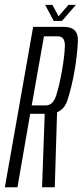

<svg xmlns="http://www.w3.org/2000/svg" viewBox="-50 -788 347 808"><path d="M-29.5 0H23.5L77 -309H153.5Q215 -309 233.5 -365.5Q252 -422 263.5 -489Q275.5 -557 277.8 -616Q280 -675 219 -675H89.5ZM127 0H180.5L190.5 -328L138.5 -317.5ZM83.5 -344.5 135 -635H194Q224.5 -635 223 -592.8Q221.5 -550.5 210.5 -489Q200 -428.5 186.5 -386.5Q173 -344.5 143 -344.5ZM176 -700H211L269.5 -767.5H238L196.5 -719.5L170.5 -767.5H140Z"/></svg>

Font: Anybody ExtraCondensed Light
Style: Italic
Weight: 300
Width: 2
Italic angle: -10°
Version: Version 1.113;gftools[0.9.25]